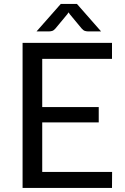

<svg xmlns="http://www.w3.org/2000/svg" viewBox="-20 -928 618 948"><path d="M533.5 -79 533 0H91.5V-716.5H533V-637.5H188.5V-399.5H467.5V-323.5H188.5V-79ZM479 -773H414Q408 -773 399.8 -775.2Q391.5 -777.5 383 -787.5L324.5 -858L318.5 -867L312.5 -858L254 -787.5Q245.5 -777.5 237.2 -775.2Q229 -773 223 -773H160.5L280 -908.5H360Z"/></svg>

Font: Lato 2
Style: Regular
Weight: 400
Designer: Lukasz Dziedzic with Adam Twardoch and Botio Nikoltchev
Foundry: tyPoland Lukasz Dziedzic
Version: Version 2.015; 2015-08-06; http://www.latofonts.com/